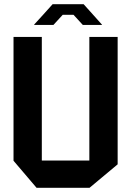

<svg xmlns="http://www.w3.org/2000/svg" viewBox="-20 -889 616 909"><path d="M403 0V-714H537V-111L404 0ZM153 0 44 -128V-129H403V0ZM44 -129V-714H178V-129ZM184 -819 229 -869H376L421 -819ZM142 -771V-773L184 -819H277L233 -771ZM372 -771 328 -819H421L463 -772V-771Z"/></svg>

Font: Foldit SemiBold
Style: Regular
Weight: 600
Version: Version 1.003